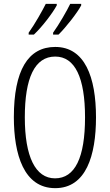

<svg xmlns="http://www.w3.org/2000/svg" viewBox="-20 -968 571 998"><path d="M402 -940V-948H345C330 -916 287 -841 256 -798V-788H284C322 -825 383 -903 402 -940ZM275 -940V-948H218C201 -914 162 -844 129 -798V-788H156C199 -828 255 -902 275 -940ZM479 -358C479 -567 421 -724 267 -724C126 -724 52 -603 52 -359C52 -165 104 10 267 10C427 10 479 -159 479 -358ZM109 -358C109 -562 160 -674 267 -674C370 -674 422 -564 422 -358C422 -149 370 -41 266 -41C164 -41 109 -154 109 -358Z"/></svg>

Font: Noto Sans Thai Looped ExtraCondensed Light
Style: Regular
Weight: 300
Width: 2
Designer: Sasikarn Vongin, Ben Mitchell
Foundry: The Fontpad Ltd
Version: Version 1.001